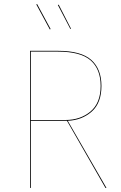

<svg xmlns="http://www.w3.org/2000/svg" viewBox="-20 -932 602 952"><path d="M312 -333H133V0H129V-680H268Q382 -680 432.5 -635Q483 -590 483 -506Q483 -421 434.5 -378.5Q386 -336 316 -333L508 0H503ZM304 -337Q378 -337 428.5 -379Q479 -421 479 -506Q479 -589 429.5 -632.5Q380 -676 267 -676H133V-337ZM231 -788 227 -786 160 -910 164 -912ZM332 -790 329 -788 267 -907 271 -909Z"/></svg>

Font: FiraGO Four
Style: Regular
Weight: 100
Designer: bBox Type
Foundry: bBox Type GmbH
Version: Version 1.001